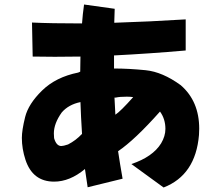

<svg xmlns="http://www.w3.org/2000/svg" viewBox="-20 -778 943 852"><path d="M571 -347Q558 -349 543 -349Q511 -349 494 -345H488Q489 -316 492 -269Q515 -284 571 -347ZM252 -130Q261 -130 282 -137Q317 -155 344 -184Q339 -261 337 -325Q284 -314 254 -279Q219 -230 219 -186L220 -165Q230 -130 252 -130ZM690 -283Q578 -157 504 -107Q512 -53 524 15L369 53L357 -28Q290 28 220 28Q125 28 93 -69Q77 -118 77 -166Q77 -200 91.5 -258.5Q106 -317 167 -376.5Q228 -436 327 -456L336 -460Q336 -494 337 -527Q292 -526 223 -526Q173 -526 125 -527L122 -678Q205 -674 344 -674Q347 -716 353 -758L489 -739L487 -677Q645 -682 804 -692V-554Q644 -540 486 -532V-474Q551 -474 626 -466.5Q701 -459 782 -400Q864 -329 864 -207L863 -179Q848 -1 706 54L563 -50Q658 -82 695 -142Q714 -174 714 -206Q714 -250 690 -283Z"/></svg>

Font: KN Bobohei
Style: Bold
Weight: 700
Designer: Kingnam Type Foundry
Version: Version 1.710;March 18, 2023